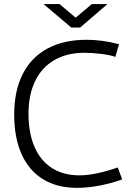

<svg xmlns="http://www.w3.org/2000/svg" viewBox="-20 -907 660 937"><path d="M192.4 -887.2H270.5L349.1 -820.8L428.2 -887.2H504.4L371.1 -772.5H328.1ZM49.3 -348.1Q49.3 -463.4 90.8 -545.4Q132.3 -627.4 211.7 -670.2Q291 -712.9 402.8 -712.9Q478 -712.9 561 -691.4L543 -629.4Q517.1 -638.7 473.1 -644Q429.2 -649.4 393.1 -649.4Q307.1 -649.4 245.4 -613.8Q183.6 -578.1 151.4 -511.2Q119.1 -444.3 119.1 -352.1Q119.1 -258.3 148.2 -190.7Q177.2 -123 233.2 -87.2Q289.1 -51.3 367.2 -51.3Q444.3 -51.3 554.7 -89.8L576.2 -31.7Q530.3 -14.2 470.5 -2.2Q410.6 9.8 356 9.8Q258.8 9.8 190.2 -32.2Q121.6 -74.2 85.4 -154.5Q49.3 -234.9 49.3 -348.1Z"/></svg>

Font: Selawik Semilight
Style: Regular
Weight: 300
Designer: Aaron Bell
Foundry: Microsoft Corporation
Version: Version 1.01